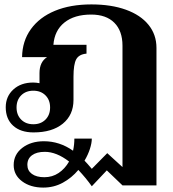

<svg xmlns="http://www.w3.org/2000/svg" viewBox="-20 -590 783 870"><path d="M689 -373V250H535L464 182L396 254Q369 216 335 180Q305 216 264.5 238Q224 260 176 260Q118 260 80 231.5Q42 203 42 158Q42 110 81 80Q120 50 179 50Q250 50 311 93Q317 66 317 38H396Q396 58 387.5 84.5Q379 111 363 138Q374 149 396 175L466 104L535 167V-383Q535 -450 498 -487Q461 -524 393 -524Q317 -524 272 -488Q227 -452 222 -387H372V-347Q338 -344 325.5 -321.5Q313 -299 313 -242V-137Q313 -69 264.5 -29.5Q216 10 132 10Q73 10 39.5 -20.5Q6 -51 6 -104Q6 -153 40.5 -184.5Q75 -216 130 -216Q144 -216 159 -213V-259Q159 -309 193 -331H80Q81 -404 120 -458Q159 -512 229 -541Q299 -570 394 -570Q484 -570 550.5 -546Q617 -522 653 -477.5Q689 -433 689 -373ZM207 -103Q207 -137 186 -158Q165 -179 131 -179Q97 -179 76 -158Q55 -137 55 -103Q55 -69 76 -48Q97 -27 131 -27Q165 -27 186 -48Q207 -69 207 -103ZM293 142Q236 98 183 98Q146 98 125 113.5Q104 129 104 157Q104 183 124.5 198Q145 213 181 213Q217 213 245.5 194Q274 175 293 142Z"/></svg>

Font: Fahkwang
Style: Bold
Weight: 700
Designer: Suppakit Chalermlarp | Katatrad Co.,Ltd.
Foundry: Cadson Demak Co.,Ltd.
Version: Version 1.000; ttfautohint (v1.6)